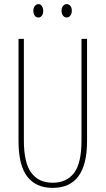

<svg xmlns="http://www.w3.org/2000/svg" viewBox="-20 -903 513 933"><path d="M403 -217Q403 10 236 10Q154 10 112 -45.5Q70 -101 70 -217V-714H96V-221Q96 -112 132 -63.5Q168 -15 236 -15Q303 -15 339.5 -62Q376 -109 376 -221V-714H403ZM167 -883Q177 -883 183.5 -873.5Q190 -864 190 -850Q190 -836 183.5 -827Q177 -818 167 -818Q155 -818 148.5 -827.5Q142 -837 142 -850Q142 -864 149 -873.5Q156 -883 167 -883ZM304 -883Q315 -883 322 -874Q329 -865 329 -851Q329 -837 322 -827.5Q315 -818 304 -818Q293 -818 286 -827.5Q279 -837 279 -851Q279 -864 286 -873.5Q293 -883 304 -883Z"/></svg>

Font: Noto Sans Display Thin Cond
Style: Regular
Weight: 250
Width: 3
Designer: Monotype Design team
Foundry: Monotype Imaging Inc.
Version: Version 1.000